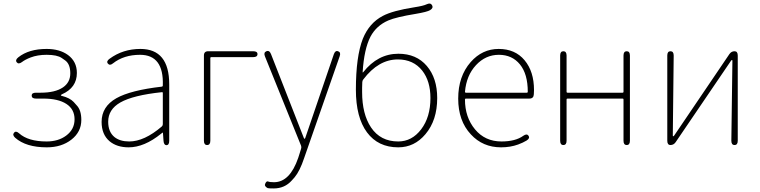

<svg xmlns="http://www.w3.org/2000/svg" viewBox="-20 -815 4271 1079"><path d="M243 13Q126 13 65 -41Q48 -57 59 -69Q69 -82 87 -66Q138 -20 242 -20Q308 -20 352 -53Q399 -88 399 -144.5Q399 -201 353 -231Q307 -261 223 -261H182Q158 -261 158 -278Q158 -294 182 -294H208Q290 -294 334 -324Q375 -352 375 -403Q375 -454 347 -475Q337 -482 327 -489Q301 -507 242 -507Q191 -507 152 -492Q121 -480 103 -466Q84 -452 74 -465Q64 -478 83 -493Q142 -540 242 -540Q315 -540 362 -506Q412 -469 412 -405Q412 -322 328 -285Q322 -282 322 -279.5Q322 -277 328 -276Q372 -265 394 -242Q402 -233 410 -224Q437 -197 437 -141Q437 -74 381.5 -30.5Q326 13 243 13Z M703 13Q637 13 596 -21Q551 -59 551 -130Q551 -216 634 -263Q714 -308 889 -328Q895 -329 895 -335Q901 -507 767 -507Q676 -507 615 -459Q597 -444 586 -458Q576 -471 596 -485Q671 -540 769 -540Q931 -540 931 -341V-24Q931 0 916 1Q901 1 899 -23L896 -65Q896 -70 894.5 -70Q893 -70 886 -64Q791 13 703 13ZM706 -20Q791 -20 889 -104Q895 -109 895 -117V-293Q895 -298 890 -297Q728 -280 656 -239Q588 -200 588 -131Q588 -74 623 -45Q654 -20 706 -20Z M1144 0Q1126 0 1126 -24V-503Q1126 -527 1150 -527H1403Q1427 -527 1427 -511Q1427 -494 1403 -494H1167Q1162 -494 1162 -489V-24Q1162 0 1144 0Z M1518 244Q1487 244 1484 242Q1463 231 1471 216Q1478 201 1487 205Q1496 209 1520 209Q1609 209 1656 72Q1660 61 1663 50L1672 21Q1675 12 1672 4L1469 -498Q1460 -520 1477 -527Q1494 -534 1503 -511L1687 -41Q1689 -35 1691.5 -35Q1694 -35 1696 -41L1856 -510Q1864 -533 1880 -527Q1897 -521 1889 -499L1689 74Q1665 146 1636 181Q1628 190 1620 199Q1580 244 1518 244Z M2218 13Q2105 13 2042.5 -71Q1980 -155 1980 -311Q1980 -497 2019 -597Q2055 -686 2132 -726Q2187 -755 2308 -774Q2360 -782 2378 -791Q2399 -801 2408 -786Q2417 -770 2397 -758Q2381 -748 2316 -737Q2206 -719 2162 -700Q2095 -671 2062 -609Q2026 -539 2018 -410Q2018 -405 2021 -409Q2103 -513 2219 -513Q2320 -513 2378.5 -444.5Q2437 -376 2437 -264Q2437 -139 2371 -61Q2309 13 2218 13ZM2218 -20Q2295 -20 2347 -88.5Q2399 -157 2399 -264Q2399 -359 2353 -418Q2303 -481 2216 -481Q2107 -481 2022 -369Q2016 -362 2016 -353L2015 -322Q2015 -310 2015 -298Q2015 -174 2065 -99Q2118 -20 2218 -20Z M2796 13Q2693 13 2626 -60Q2555 -136 2555 -261Q2555 -386 2625 -466Q2690 -540 2782.5 -540Q2875 -540 2928 -476.5Q2981 -413 2981 -309Q2981 -297 2980 -285Q2979 -261 2955 -261H2598Q2593 -261 2593 -256Q2593 -156 2649.5 -88Q2706 -20 2798 -20Q2877 -20 2921 -52Q2941 -66 2950 -52Q2960 -38 2939 -25Q2919 -13 2892 -3Q2848 13 2796 13ZM2593 -299Q2593 -294 2598 -294H2941Q2946 -294 2946 -299Q2946 -399 2902 -453Q2858 -507 2783.5 -507Q2709 -507 2655 -449Q2601 -391 2593 -299Z M3146 0Q3128 0 3128 -24V-503Q3128 -527 3146 -527Q3164 -527 3164 -503V-299Q3164 -294 3169 -294H3479Q3484 -294 3484 -299V-503Q3484 -527 3502 -527Q3520 -527 3520 -503V-24Q3520 0 3502 0Q3484 0 3484 -24V-256Q3484 -261 3479 -261H3169Q3164 -261 3164 -256V-24Q3164 0 3146 0Z M3748 0Q3730 0 3730 -24V-503Q3730 -527 3748 -527Q3766 -527 3766 -503L3761 -54Q3761 -49 3763.5 -49Q3766 -49 3770 -55L4079 -511Q4090 -527 4108 -527Q4126 -527 4126 -503V-24Q4126 0 4108 0Q4090 0 4090 -24L4096 -473Q4096 -478 4093.5 -478Q4091 -478 4087 -472L3777 -16Q3766 0 3748 0Z"/></svg>

Font: Resource Han Rounded JP ExtraLight
Style: Regular
Weight: 250
Designer: Cyano Hao (round all glyphs); Ryoko NISHIZUKA 西塚涼子 (kana, bopomofo & ideographs); Paul D. Hunt (Latin, Greek & Cyrillic)
Foundry: Cyano Hao
Version: 0.990